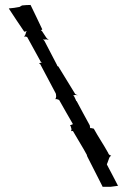

<svg xmlns="http://www.w3.org/2000/svg" viewBox="-20 -677 532 776"><path d="M16 -642C36 -611 57 -580 78 -549C81 -549 85 -550 88 -552C86 -549 85 -545 84 -543V-541C83 -537 80 -531 77 -530L78 -529C80 -530 87 -529 90 -527L145 -427C146 -426 148 -425 150 -425C146 -424 142 -422 138 -422V-421C139 -421 142 -419 143 -417L205 -300V-299L206 -298L207 -287C207 -284 205 -278 204 -277V-276C208 -278 216 -274 219 -273C237 -240 257 -207 275 -175C271 -175 268 -171 263 -171V-170C264 -170 266 -167 266 -166L269 -155C269 -153 268 -148 267 -147H268C269 -148 273 -148 275 -147C293 -115 314 -83 331 -51C331 -50 332 -45 333 -44L395 78V79L396 78H427C437 77 447 75 457 74C442 44 427 17 412 -12C412 -14 413 -16 414 -18L422 -40C423 -42 427 -47 429 -47V-48C427 -48 422 -51 420 -53V-54C419 -55 416 -59 417 -60L416 -61C399 -92 377 -124 359 -157L350 -159C349 -159 345 -160 344 -159V-165L343 -167V-170C326 -202 307 -235 290 -268L288 -269L287 -272L280 -287C279 -288 277 -290 276 -292C278 -292 281 -292 283 -293C286 -293 290 -293 293 -292V-293C291 -293 286 -295 284 -297L216 -408C215 -408 213 -410 212 -410C211 -411 211 -412 211 -413L160 -511C158 -514 155 -517 153 -518C156 -517 160 -517 163 -517L164 -518C168 -518 173 -517 176 -516V-517C174 -518 169 -522 167 -525L150 -551C149 -552 147 -554 145 -555C147 -556 150 -557 151 -558C135 -591 120 -624 104 -656L103 -657C92 -657 80 -656 69 -655L59 -649C45 -646 29 -644 16 -643ZM457 74H458L457 75Z"/></svg>

Font: Charger Mayhem
Style: Regular
Weight: 400
Designer: Jasper
Foundry: Cannot Into Space Fonts
Version: Version 0.98